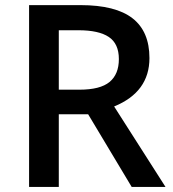

<svg xmlns="http://www.w3.org/2000/svg" viewBox="-20 -734 679 754"><path d="M210.9 -381.8H292Q373.5 -381.8 410.2 -412.1Q446.8 -442.4 446.8 -502Q446.8 -562.5 407.2 -588.9Q367.7 -615.2 288.1 -615.2H210.9ZM210.9 -285.2V0H94.2V-713.9H295.9Q434.1 -713.9 500.5 -662.1Q566.9 -610.4 566.9 -505.9Q566.9 -372.6 428.2 -315.9L629.9 0H497.1L326.2 -285.2Z"/></svg>

Font: f1_2797           
Style: Regular
Weight: 600
Foundry: Ascender Corporation
Version: Version 1.10